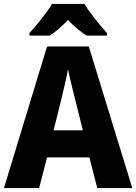

<svg xmlns="http://www.w3.org/2000/svg" viewBox="-20 -951 689 971"><path d="M407 -931H243C218 -888 163 -821 129 -784V-771H232C261 -790 291 -816 324 -850C356 -816 388 -790 418 -771H521V-784C484 -825 434 -886 407 -931ZM472 0H649L429 -716H218L0 0H178L218 -155H432ZM360 -448 399 -292H251L290 -448C299 -488 317 -560 324 -601C332 -560 350 -488 360 -448Z"/></svg>

Font: Noto Sans Myanmar SemiCondensed ExtraBold
Style: Regular
Weight: 800
Width: 4
Designer: Monotype Design Team
Foundry: Monotype Imaging Inc.
Version: Version 2.107